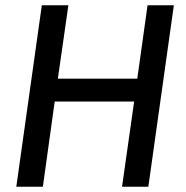

<svg xmlns="http://www.w3.org/2000/svg" viewBox="-20 -710 708 730"><path d="M641 -690 544 0H444L490 -324H188L143 0H42L139 -690H240L200 -411H502L541 -690Z"/></svg>

Font: Exo 2.0 Medium
Style: Italic
Weight: 500
Italic angle: -8°
Designer: Natanael Gama
Version: Version 1.001;PS 001.001;hotconv 1.0.70;makeotf.lib2.5.58329